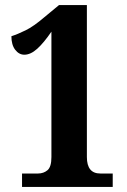

<svg xmlns="http://www.w3.org/2000/svg" viewBox="-20 -738 501 758"><path d="M67 0V-53H130Q152 -53 167.5 -66Q183 -79 183 -118V-613Q153 -569 127 -545.5Q101 -522 76 -522Q55 -522 40 -541.5Q25 -561 25 -595Q50 -603 81.5 -618.5Q113 -634 155 -670L213 -718H323V-118Q323 -53 376 -53H425V0Z"/></svg>

Font: Noto Serif ExtraCondensed ExtraBold
Style: Regular
Weight: 800
Width: 2
Designer: Monotype Design Team
Foundry: Monotype Imaging Inc.
Version: Version 2.013; ttfautohint (v1.8.4.7-5d5b)